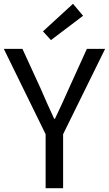

<svg xmlns="http://www.w3.org/2000/svg" viewBox="-21 -990 573 1010"><path d="M219 0V-284L-1 -733H97L192 -526Q210 -485 227 -446Q244 -407 264 -365H268Q288 -407 306 -446Q324 -485 342 -526L436 -733H532L311 -284V0ZM247 -779 205 -825 363 -970 416 -907Z"/></svg>

Font: Noto Sans KR Thin
Style: Regular
Weight: 400
Version: Version 2.004-H2;hotconv 1.0.118;makeotfexe 2.5.65603